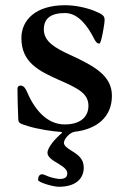

<svg xmlns="http://www.w3.org/2000/svg" viewBox="-20 -495 480 736"><path d="M47 -156C47 -135 48 -77 50 -39C51 -23 54 -22 89 -11C121 -1 181 9 216 11L218 14C191 37 162 70 162 91C162 107 182 120 203 132C224 145 238 155 238 170C238 184 229 191 208 191C201 191 177 186 167 182C157 178 146 173 142 173C133 173 126 179 126 195C126 204 184 221 205 221C277 221 301 184 301 148C301 119 287 103 256 84C236 72 225 63 225 52C225 39 247 12 267 10C351 0 409 -46 409 -128C409 -204 344 -241 248 -285C191 -311 148 -336 148 -382C148 -422 172 -445 229 -445C283 -445 319 -389 340 -348C347 -334 352 -328 361 -328C366 -328 372 -358 376 -380C380 -402 381 -414 381 -418C381 -434 375 -440 340 -454C309 -466 268 -475 230 -475C115 -475 62 -417 62 -349C62 -256 129 -223 205 -189C280 -156 319 -137 319 -89C319 -53 295 -18 228 -18C157 -18 110 -80 83 -144C78 -155 72 -167 58 -167C53 -167 47 -163 47 -156Z"/></svg>

Font: Monomakh Unicode
Style: Regular
Weight: 400
Version: Version 1.2